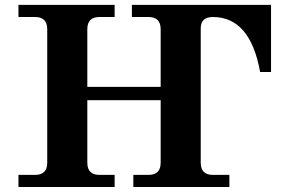

<svg xmlns="http://www.w3.org/2000/svg" viewBox="-20 -752 1154 772"><path d="M787.1 -97.7Q787.1 -48.8 835.9 -48.8H902.3V0H516.1V-48.8H577.1Q626 -48.8 626 -97.7V-349.1H331.1V-97.7Q331.1 -48.8 379.9 -48.8H440.9V0H54.2V-48.8H121.1Q169.9 -48.8 169.9 -97.7V-634.8Q169.9 -683.6 121.1 -683.6H54.2V-732.4H440.9V-683.6H379.9Q331.1 -683.6 331.1 -634.8V-402.8H626V-634.8Q626 -683.6 577.1 -683.6H510.3V-732.4H1069.8V-462.4H1025.9Q986.3 -683.6 835.9 -683.6Q787.1 -683.6 787.1 -637.7Z"/></svg>

Font: Munson
Style: Bold
Weight: 700
Designer: Paul James MIller
Foundry: High-Logic / Made with FontCreator
Version: Version 2.10;May 5, 2019;FontCreator 11.5.0.2430 64-bit